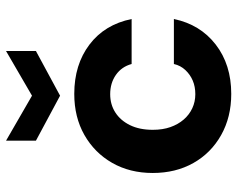

<svg xmlns="http://www.w3.org/2000/svg" viewBox="-95 -679 786 636"><g transform="rotate(-90 298.0 -361.0)"><path d="M305 12Q228 12 168.5 -21.5Q109 -55 76 -113.5Q43 -172 43 -248Q43 -324 76.5 -382.5Q110 -441 169 -474.5Q228 -508 305 -508Q402 -508 468.5 -457.5Q535 -407 553 -318H404Q395 -351 368 -370Q341 -389 304 -389Q270 -389 243.5 -372Q217 -355 201.5 -323.5Q186 -292 186 -248Q186 -215 195 -189.5Q204 -164 220 -145.5Q236 -127 257.5 -117Q279 -107 304 -107Q329 -107 349 -115.5Q369 -124 384 -140Q399 -156 404 -178H553Q535 -91 468.5 -39.5Q402 12 305 12ZM299 -555 150 -635V-734L299 -648L447 -734V-635Z"/></g></svg>

Font: DM Sans 28pt ExtraBold
Style: Regular
Weight: 800
Version: Version 4.004;gftools[0.9.30]